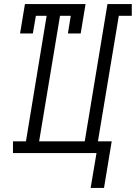

<svg xmlns="http://www.w3.org/2000/svg" viewBox="-20 -755 670 947"><path d="M427 172 456 0H44V-58H108L210 -677H157L142 -590H79L103 -735H402L378 -590H315L329 -677H276L173 -58H398L510 -735H630V-677H566L463 -58H531L493 172Z"/></svg>

Font: Iosevka Slab Light Extended
Style: Italic
Weight: 300
Width: 7
Italic angle: -9°
Monospace: yes
Designer: Belleve Invis
Foundry: Belleve Invis
Version: Version 11.1.0; ttfautohint (v1.8.3)